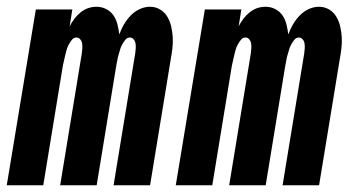

<svg xmlns="http://www.w3.org/2000/svg" viewBox="-38 -548 1058 568"><path d="M-18 0 68 -520H176L168 -470Q174 -482 182 -492.5Q190 -503 200.5 -511.5Q211 -520 223 -524Q235 -528 248 -528Q263 -528 276.5 -521Q290 -514 298 -502Q306 -490 309.5 -475.5Q313 -461 315 -446Q320 -461 328.5 -475.5Q337 -490 348.5 -502Q360 -514 375 -521Q390 -528 406 -528Q422 -528 435.5 -520Q449 -512 457 -498.5Q465 -485 468.5 -469.5Q472 -454 473 -438Q474 -422 472 -405Q470 -388 467 -372L406 0H298L362 -390Q363 -397 363.5 -404.5Q364 -412 363 -419Q362 -426 357.5 -431.5Q353 -437 346 -437Q338 -437 332.5 -430Q327 -423 323 -415.5Q319 -408 317 -400.5Q315 -393 312.5 -385Q310 -377 309 -369.5Q308 -362 306 -354L248 0H140L204 -390Q205 -397 205.5 -404.5Q206 -412 205 -419Q204 -426 199.5 -431.5Q195 -437 188 -437Q180 -437 174.5 -430Q169 -423 165 -415.5Q161 -408 159 -400.5Q157 -393 155 -385Q153 -377 151.5 -369.5Q150 -362 148 -354L90 0Z M482 0 568 -520H676L668 -470Q674 -482 682 -492.5Q690 -503 700.5 -511.5Q711 -520 723 -524Q735 -528 748 -528Q763 -528 776.5 -521Q790 -514 798 -502Q806 -490 809.5 -475.5Q813 -461 815 -446Q820 -461 828.5 -475.5Q837 -490 848.5 -502Q860 -514 875 -521Q890 -528 906 -528Q922 -528 935.5 -520Q949 -512 957 -498.5Q965 -485 968.5 -469.5Q972 -454 973 -438Q974 -422 972 -405Q970 -388 967 -372L906 0H798L862 -390Q863 -397 863.5 -404.5Q864 -412 863 -419Q862 -426 857.5 -431.5Q853 -437 846 -437Q838 -437 832.5 -430Q827 -423 823 -415.5Q819 -408 817 -400.5Q815 -393 812.5 -385Q810 -377 809 -369.5Q808 -362 806 -354L748 0H640L704 -390Q705 -397 705.5 -404.5Q706 -412 705 -419Q704 -426 699.5 -431.5Q695 -437 688 -437Q680 -437 674.5 -430Q669 -423 665 -415.5Q661 -408 659 -400.5Q657 -393 655 -385Q653 -377 651.5 -369.5Q650 -362 648 -354L590 0Z"/></svg>

Font: Iosevka SS18 Extrabold
Style: Italic
Weight: 800
Italic angle: -9°
Monospace: yes
Designer: Belleve Invis
Foundry: Belleve Invis
Version: Version 25.1.1; ttfautohint (v1.8.4)